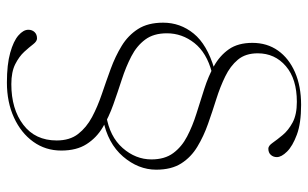

<svg xmlns="http://www.w3.org/2000/svg" viewBox="-184 -571 870 542"><g transform="rotate(90 251.0 -300.0)"><path d="M213 115.5Q162 115.5 129 106.2Q96 97 80 83Q64 69 64 55Q64 44.5 70.5 37.5Q77 30.5 88.5 30.5Q96.5 30.5 104.8 41.2Q113 52 126.2 66.5Q139.5 81 161.2 92Q183 103 217.5 103Q288 103 332.2 69.2Q376.5 35.5 376.5 -25Q376.5 -62 358.2 -85.5Q340 -109 310.5 -124.8Q281 -140.5 245.5 -152.5Q210 -164.5 174.5 -177.5Q139 -190.5 109.5 -208.5Q80 -226.5 62 -254.5Q44 -282.5 44 -325.5Q44 -374 74.8 -411.8Q105.5 -449.5 174 -470L184 -463Q129 -448.5 101.5 -413.8Q74 -379 74 -336Q74 -298.5 91.8 -274.8Q109.5 -251 139 -235.8Q168.5 -220.5 204 -209Q239.5 -197.5 274.8 -185Q310 -172.5 339.5 -155Q369 -137.5 387 -109.2Q405 -81 405 -38Q405 6.5 380.2 41Q355.5 75.5 312 95.5Q268.5 115.5 213 115.5ZM430 -292.5Q430 -330 412.2 -354Q394.5 -378 365.2 -393.2Q336 -408.5 300.8 -419.5Q265.5 -430.5 230.5 -441.8Q195.5 -453 166.2 -469.2Q137 -485.5 119 -511.2Q101 -537 101 -577.5Q101 -619 122.8 -649.8Q144.5 -680.5 184 -697.8Q223.5 -715 276 -715Q328 -715 360.2 -703Q392.5 -691 408 -675.2Q423.5 -659.5 423.5 -646.5Q423.5 -636.5 417.2 -629.5Q411 -622.5 399.5 -622.5Q391.5 -622.5 383 -634.8Q374.5 -647 361.2 -663Q348 -679 325.8 -691Q303.5 -703 267.5 -703Q203 -703 166.8 -672Q130.5 -641 130.5 -592.5Q130.5 -558 148.5 -536.5Q166.5 -515 195.8 -500.8Q225 -486.5 260 -475.5Q295 -464.5 329.8 -452.2Q364.5 -440 394 -422.2Q423.5 -404.5 441.2 -376.8Q459 -349 459 -306Q459 -255.5 421.8 -212.2Q384.5 -169 317.5 -156L306.5 -165Q365.5 -174.5 397.8 -211.2Q430 -248 430 -292.5Z"/></g></svg>

Font: Newsreader 60pt ExtraLight
Style: Regular
Weight: 250
Designer: Hugues Gentile
Foundry: Production Type
Version: Version 1.003